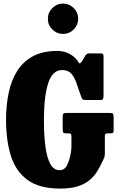

<svg xmlns="http://www.w3.org/2000/svg" viewBox="-20 -1058 674 1095"><path d="M363 -414H602.5Q619 -414 623.5 -410Q628 -406 628 -388.5V-315.5Q628 -303 624 -300.2Q620 -297.5 607 -297.5H596Q584.5 -297.5 581.2 -294.5Q578 -291.5 578 -280V-184Q578 -168 575 -160.8Q572 -153.5 567 -143Q553 -112 535.8 -83.2Q518.5 -54.5 492 -31.8Q465.5 -9 424.8 4.2Q384 17.5 323.5 17.5Q205 17.5 137.8 -31.2Q70.5 -80 42.5 -168Q14.5 -256 14.5 -375Q14.5 -458.5 29.8 -530Q45 -601.5 79 -654.8Q113 -708 169 -737.8Q225 -767.5 306.5 -767.5Q340.5 -767.5 365.2 -756.2Q390 -745 405.2 -730.5Q420.5 -716 425.5 -706.5Q431 -695 436.5 -697.2Q442 -699.5 449.5 -711.5L467.5 -742Q474.5 -753.5 489 -753.5H550Q560.5 -753.5 565.5 -750.8Q570.5 -748 570.5 -737V-515Q570.5 -501 567.8 -494.2Q565 -487.5 551 -487.5H472.5Q453.5 -487.5 449.8 -492.5Q446 -497.5 441.5 -511Q426.5 -555 414.5 -588.2Q402.5 -621.5 384.8 -640Q367 -658.5 334 -658.5Q278.5 -658.5 254.5 -582.2Q230.5 -506 230.5 -375Q230.5 -287.5 239 -223Q247.5 -158.5 267 -123Q286.5 -87.5 320 -87.5Q349 -87.5 363 -117Q377 -146.5 384 -186.5Q385.5 -197 386.5 -204.8Q387.5 -212.5 387.5 -227V-276.5Q387.5 -290.5 384.5 -294Q381.5 -297.5 368.5 -297.5H358Q342 -297.5 339.8 -304Q337.5 -310.5 337.5 -325V-390.5Q337.5 -407 342.5 -410.5Q347.5 -414 363 -414ZM339.5 -864.5Q304 -864.5 278.5 -890Q253 -915.5 253 -951Q253 -986.5 278.5 -1012Q304 -1037.5 339.5 -1037.5Q375 -1037.5 400.5 -1012Q426 -986.5 426 -951Q426 -915.5 400.5 -890Q375 -864.5 339.5 -864.5Z"/></svg>

Font: Besley* Condensed Heavy
Style: Regular
Weight: 800
Width: 3
Designer: Owen Earl
Foundry: indestructible type*
Version: Version 3.000; ttfautohint (v1.8.3)